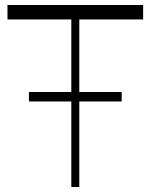

<svg xmlns="http://www.w3.org/2000/svg" viewBox="-20 -750 604 770"><path d="M96 -343V-381H468V-343ZM10 -672V-730H554V-672ZM266 0V-730H298V0Z"/></svg>

Font: Savate ExtraLight
Style: Regular
Weight: 200
Designer: Max Esnée
Foundry: Plomb Type
Version: Version 2.000